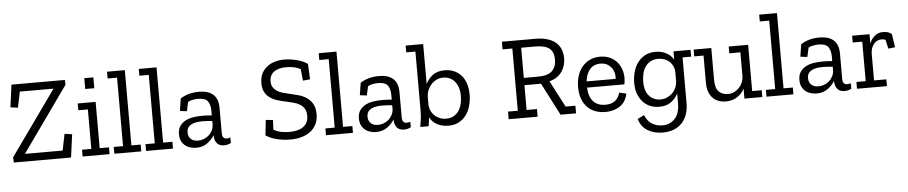

<svg xmlns="http://www.w3.org/2000/svg" viewBox="-47 -1035 7589 1604"><g transform="rotate(-5 3747.5 -232.5)"><path d="M34 0 32 -44 416 -583V-586H136L108 -453L46 -462L71 -650H519L521 -610L135 -67V-64H449L477 -202L540 -193L514 0Z M611 0V-57H689V-388H609V-445H759V-57H837V0ZM682 -651H758V-560H682Z M877 0V-57H955V-631H876V-688H1025V-57H1103V0Z M1143 0V-57H1221V-631H1142V-688H1291V-57H1369V0Z M1470 -411Q1505 -434 1544 -444Q1583 -454 1627 -454Q1705 -454 1745.5 -417Q1786 -380 1786 -305V-93Q1786 -45 1824 -45Q1840 -45 1854 -51L1855 -5Q1843 2 1828 6Q1813 10 1797 10Q1758 10 1737.5 -14Q1717 -38 1716 -80V-82Q1695 -46 1656.5 -18Q1618 10 1564 10Q1542 10 1518 4Q1494 -2 1474.5 -16.5Q1455 -31 1442 -55Q1429 -79 1429 -115Q1429 -157 1447.5 -183.5Q1466 -210 1495.5 -225.5Q1525 -241 1562 -246.5Q1599 -252 1637 -252Q1657 -252 1677.5 -251Q1698 -250 1716 -248V-288Q1716 -336 1695.5 -366Q1675 -396 1615 -396Q1592 -396 1570.5 -392Q1549 -388 1529 -378L1512 -301L1454 -308ZM1716 -201Q1697 -203 1676.5 -204.5Q1656 -206 1633 -206Q1608 -206 1584.5 -202.5Q1561 -199 1542.5 -190Q1524 -181 1513 -165Q1502 -149 1502 -123Q1502 -102 1509.5 -87.5Q1517 -73 1529 -64Q1541 -55 1555.5 -51.5Q1570 -48 1585 -48Q1608 -48 1631 -56.5Q1654 -65 1672 -80.5Q1690 -96 1702 -118Q1714 -140 1716 -167Z M2589 -182Q2589 -135 2571.5 -99Q2554 -63 2522.5 -39Q2491 -15 2448.5 -2.5Q2406 10 2357 10Q2291 10 2236 -4.5Q2181 -19 2148 -43L2162 -171L2222 -165L2218 -83Q2251 -66 2284 -60Q2317 -54 2353 -54Q2385 -54 2413.5 -60.5Q2442 -67 2463.5 -81.5Q2485 -96 2497.5 -119Q2510 -142 2510 -175Q2510 -212 2496 -235Q2482 -258 2459 -272Q2436 -286 2407 -293.5Q2378 -301 2348 -308Q2313 -315 2278.5 -325Q2244 -335 2215.5 -353.5Q2187 -372 2169.5 -402Q2152 -432 2152 -480Q2152 -526 2168.5 -559.5Q2185 -593 2213.5 -615.5Q2242 -638 2279.5 -649Q2317 -660 2359 -660Q2386 -660 2414 -656Q2442 -652 2468 -645Q2494 -638 2516.5 -628Q2539 -618 2554 -606L2560 -477L2500 -471L2490 -568Q2459 -585 2427 -590Q2395 -595 2366 -595Q2305 -595 2267.5 -568Q2230 -541 2230 -488Q2230 -458 2242.5 -438.5Q2255 -419 2275 -406Q2295 -393 2321.5 -385.5Q2348 -378 2375 -372Q2408 -364 2445.5 -354.5Q2483 -345 2515 -325.5Q2547 -306 2568 -272Q2589 -238 2589 -182Z M2652 0V-57H2730V-631H2651V-688H2800V-57H2878V0Z M2979 -411Q3014 -434 3053 -444Q3092 -454 3136 -454Q3214 -454 3254.5 -417Q3295 -380 3295 -305V-93Q3295 -45 3333 -45Q3349 -45 3363 -51L3364 -5Q3352 2 3337 6Q3322 10 3306 10Q3267 10 3246.5 -14Q3226 -38 3225 -80V-82Q3204 -46 3165.5 -18Q3127 10 3073 10Q3051 10 3027 4Q3003 -2 2983.5 -16.5Q2964 -31 2951 -55Q2938 -79 2938 -115Q2938 -157 2956.5 -183.5Q2975 -210 3004.5 -225.5Q3034 -241 3071 -246.5Q3108 -252 3146 -252Q3166 -252 3186.5 -251Q3207 -250 3225 -248V-288Q3225 -336 3204.5 -366Q3184 -396 3124 -396Q3101 -396 3079.5 -392Q3058 -388 3038 -378L3021 -301L2963 -308ZM3225 -201Q3206 -203 3185.5 -204.5Q3165 -206 3142 -206Q3117 -206 3093.5 -202.5Q3070 -199 3051.5 -190Q3033 -181 3022 -165Q3011 -149 3011 -123Q3011 -102 3018.5 -87.5Q3026 -73 3038 -64Q3050 -55 3064.5 -51.5Q3079 -48 3094 -48Q3117 -48 3140 -56.5Q3163 -65 3181 -80.5Q3199 -96 3211 -118Q3223 -140 3225 -167Z M3877 -234Q3877 -190 3866 -146Q3855 -102 3831 -67.5Q3807 -33 3769.5 -11.5Q3732 10 3679 10Q3626 10 3585 -11.5Q3544 -33 3523 -74L3513 0H3443Q3448 -29 3452.5 -63Q3457 -97 3457 -130V-631H3380V-688H3527V-353Q3547 -394 3584.5 -424Q3622 -454 3686 -454Q3728 -454 3763 -439.5Q3798 -425 3823.5 -397Q3849 -369 3863 -328Q3877 -287 3877 -234ZM3803 -227Q3803 -269 3792.5 -300Q3782 -331 3764 -352Q3746 -373 3721.5 -383.5Q3697 -394 3669 -394Q3637 -394 3611.5 -381Q3586 -368 3567.5 -347.5Q3549 -327 3538.5 -301.5Q3528 -276 3527 -251V-184Q3527 -156 3537.5 -131.5Q3548 -107 3566.5 -89Q3585 -71 3610 -60.5Q3635 -50 3664 -50Q3701 -50 3727 -64.5Q3753 -79 3770 -104Q3787 -129 3795 -160.5Q3803 -192 3803 -227Z M4619 0 4479 -272H4340V-64H4427V0H4184V-64H4266V-586H4184V-650H4465Q4525 -650 4568 -636Q4611 -622 4638 -597.5Q4665 -573 4677.5 -539Q4690 -505 4690 -466Q4690 -403 4655 -353.5Q4620 -304 4551 -286L4667 -64H4749V0ZM4613 -463Q4613 -527 4576.5 -556.5Q4540 -586 4456 -586H4340V-333H4458Q4542 -333 4577.5 -367.5Q4613 -402 4613 -463Z M5182 -128Q5177 -99 5163 -74Q5149 -49 5125.5 -30.5Q5102 -12 5069 -1Q5036 10 4995 10Q4948 10 4909 -5Q4870 -20 4842.5 -49Q4815 -78 4800 -120Q4785 -162 4785 -216Q4785 -268 4799 -311.5Q4813 -355 4839.5 -386.5Q4866 -418 4904 -436Q4942 -454 4989 -454Q5035 -454 5070 -438.5Q5105 -423 5129 -396Q5153 -369 5165.5 -333.5Q5178 -298 5178 -259Q5178 -233 5172 -206H4859Q4862 -131 4898 -90.5Q4934 -50 5000 -50Q5053 -50 5082.5 -74.5Q5112 -99 5123 -141ZM5104 -258Q5107 -283 5101 -307.5Q5095 -332 5080.5 -351.5Q5066 -371 5043 -383.5Q5020 -396 4987 -396Q4956 -396 4933.5 -385Q4911 -374 4896 -355Q4881 -336 4872 -311Q4863 -286 4860 -258Z M5676 -388V-6Q5676 47 5661.5 89Q5647 131 5619 161Q5591 191 5550 207Q5509 223 5457 223Q5422 223 5390 215Q5358 207 5331.5 191Q5305 175 5286 150Q5267 125 5258 92L5314 64Q5323 90 5338.5 109Q5354 128 5373.5 140Q5393 152 5415 157.5Q5437 163 5460 163Q5524 163 5564.5 119Q5605 75 5605 -9V-91Q5585 -52 5547 -23Q5509 6 5446 6Q5406 6 5371.5 -8Q5337 -22 5311 -50Q5285 -78 5270 -118Q5255 -158 5255 -211Q5255 -256 5266.5 -299.5Q5278 -343 5302.5 -377.5Q5327 -412 5364.5 -433Q5402 -454 5454 -454Q5505 -454 5544 -433.5Q5583 -413 5605 -375V-445H5748V-388ZM5605 -269Q5605 -297 5594.5 -320Q5584 -343 5566 -359.5Q5548 -376 5524 -385Q5500 -394 5473 -394Q5435 -394 5408.5 -379.5Q5382 -365 5364.5 -340.5Q5347 -316 5339 -283.5Q5331 -251 5331 -216Q5331 -134 5368.5 -94Q5406 -54 5461 -54Q5493 -54 5519 -66Q5545 -78 5564 -97.5Q5583 -117 5593.5 -142Q5604 -167 5605 -192Z M6161 0V-84Q6140 -42 6100 -16Q6060 10 6006 10Q5973 10 5945 0Q5917 -10 5896.5 -30.5Q5876 -51 5864 -83Q5852 -115 5852 -160V-388H5774V-445H5922V-180Q5922 -108 5951.5 -79Q5981 -50 6029 -50Q6057 -50 6081 -62Q6105 -74 6122.5 -93Q6140 -112 6150 -136Q6160 -160 6161 -184V-388H6068V-445H6231V-57H6311V0Z M6346 0V-57H6424V-631H6345V-688H6494V-57H6572V0Z M6673 -411Q6708 -434 6747 -444Q6786 -454 6830 -454Q6908 -454 6948.5 -417Q6989 -380 6989 -305V-93Q6989 -45 7027 -45Q7043 -45 7057 -51L7058 -5Q7046 2 7031 6Q7016 10 7000 10Q6961 10 6940.5 -14Q6920 -38 6919 -80V-82Q6898 -46 6859.5 -18Q6821 10 6767 10Q6745 10 6721 4Q6697 -2 6677.5 -16.5Q6658 -31 6645 -55Q6632 -79 6632 -115Q6632 -157 6650.5 -183.5Q6669 -210 6698.5 -225.5Q6728 -241 6765 -246.5Q6802 -252 6840 -252Q6860 -252 6880.5 -251Q6901 -250 6919 -248V-288Q6919 -336 6898.5 -366Q6878 -396 6818 -396Q6795 -396 6773.5 -392Q6752 -388 6732 -378L6715 -301L6657 -308ZM6919 -201Q6900 -203 6879.5 -204.5Q6859 -206 6836 -206Q6811 -206 6787.5 -202.5Q6764 -199 6745.5 -190Q6727 -181 6716 -165Q6705 -149 6705 -123Q6705 -102 6712.5 -87.5Q6720 -73 6732 -64Q6744 -55 6758.5 -51.5Q6773 -48 6788 -48Q6811 -48 6834 -56.5Q6857 -65 6875 -80.5Q6893 -96 6905 -118Q6917 -140 6919 -167Z M7359 -453Q7382 -453 7400 -448.5Q7418 -444 7435 -430L7452 -318L7395 -311L7378 -387Q7361 -393 7344 -393Q7305 -393 7279 -360.5Q7253 -328 7253 -276V-57H7356V0H7105V-57H7183V-388H7103V-445H7249V-365Q7262 -403 7291.5 -428Q7321 -453 7359 -453Z"/></g></svg>

Font: Zilla Slab Regular
Style: Regular
Weight: 400
Designer: Typotheque.com
Foundry: Typotheque type foundry
Version: Version 1.0; 2017